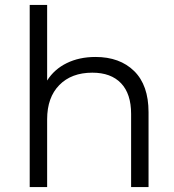

<svg xmlns="http://www.w3.org/2000/svg" viewBox="-20 -762 710 782"><path d="M585 -305V0H514V-298Q514 -380 473 -423Q432 -466 356 -466Q271 -466 221.5 -415.5Q172 -365 172 -276V0H101V-742H172V-434Q201 -480 252 -505Q303 -530 369 -530Q468 -530 526.5 -472.5Q585 -415 585 -305Z"/></svg>

Font: Montserrat-Regular
Style: Regular
Weight: 400
Version: Version 7.200